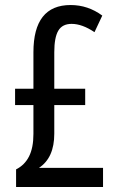

<svg xmlns="http://www.w3.org/2000/svg" viewBox="-20 -744 469 764"><path d="M261 -724Q330 -724 387 -682L356 -616Q307 -649 265 -649Q228 -649 212 -622Q196 -595 196 -536V-391H319V-326H196V-212Q196 -116 135 -76H390V0H44V-70Q78 -87 95.5 -121.5Q113 -156 113 -211V-326H40V-391H113V-536Q113 -724 261 -724Z"/></svg>

Font: Noto Sans Sinhala UI ExtraCondensed
Style: Regular
Weight: 400
Width: 2
Designer: Jelle Bosma - Monotype Design Team
Foundry: Monotype Imaging Inc.
Version: Version 2.006; ttfautohint (v1.8.4.7-5d5b)